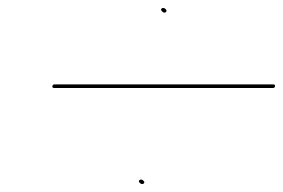

<svg xmlns="http://www.w3.org/2000/svg" viewBox="-20 -531 708 480"><path d="M329.1 -81C326.3 -79 326.5 -76.5 329.8 -73.5C333 -70.5 336.1 -70 338.9 -72C341.7 -74 341.5 -76.5 338.2 -79.5C334.9 -82.5 331.9 -83 329.1 -81ZM384.5 -510C381.7 -508 382 -505.4 385.5 -502.3C388.9 -499.1 391.8 -498.5 394.3 -500.5C397.1 -502.8 396.9 -505.5 393.7 -508.5C390.4 -511.5 387.3 -512 384.5 -510ZM115.8 -311H662.8C665.4 -311 667 -312.5 667.5 -315.5C667.9 -318.5 666.9 -320 662.8 -320H115.8C113.1 -320 111.5 -318.5 111 -315.5C110.6 -312.5 111.7 -311 115.8 -311Z"/></svg>

Font: Proton
Style: LitExtIt
Weight: 500
Version: Version 1.017